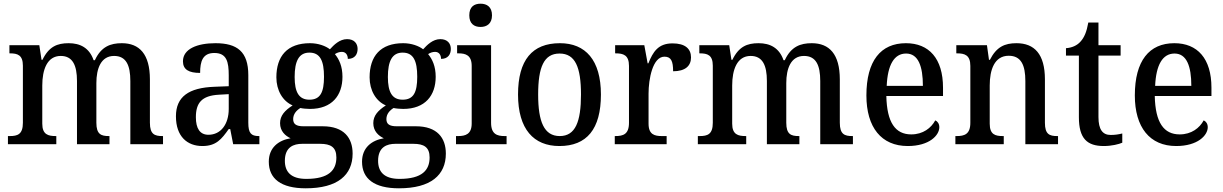

<svg xmlns="http://www.w3.org/2000/svg" viewBox="-20 -781 6626 1040"><path d="M23 0H285V-44H282C241 -44 209 -52 209 -111V-318C209 -403 235 -478 309 -478C373 -478 397 -428 397 -342V0H573V-44H570C528 -44 502 -53 502 -116V-331C502 -410 527 -478 598 -478C663 -478 686 -428 686 -342V0H863V-44H860C818 -44 792 -53 792 -116V-351C792 -488 735 -547 640 -547C579 -547 528 -529 494 -455H487C464 -522 414 -547 352 -547C290 -547 245 -529 210 -457H205L193 -536H31V-492H34C75 -492 104 -483 104 -425V-116C104 -53 75 -44 33 -44H23Z M1076 10C1151 10 1180 -27 1219 -82H1227L1243 0H1385V-44H1382C1340 -44 1325 -60 1325 -116V-374C1325 -501 1265 -547 1147 -547C1048 -547 971 -516 971 -449C971 -404 1003 -386 1064 -386C1064 -449 1078 -494 1141 -494C1208 -494 1219 -446 1219 -373V-314L1142 -311C1002 -306 933 -257 933 -151C933 -41 995 10 1076 10ZM1109 -51C1063 -51 1041 -85 1041 -146C1041 -223 1072 -263 1166 -268L1219 -271V-191C1219 -108 1176 -51 1109 -51Z M1636 239C1809 239 1890 167 1890 51C1890 -34 1843 -97 1728 -97H1624C1584 -97 1568 -109 1568 -136C1568 -164 1587 -184 1607 -196C1619 -193 1644 -191 1659 -191C1778 -191 1835 -264 1835 -365C1835 -422 1817 -460 1794 -488C1805 -495 1817 -500 1832 -500C1853 -500 1864 -483 1864 -462C1902 -462 1917 -487 1917 -516C1917 -545 1899 -569 1860 -569C1819 -569 1788 -537 1767 -514C1744 -532 1704 -547 1659 -547C1536 -547 1477 -477 1477 -362C1477 -292 1511 -233 1565 -210C1523 -183 1497 -155 1497 -114C1497 -70 1526 -45 1554 -32C1488 -21 1436 19 1436 95C1436 187 1502 239 1636 239ZM1656 -241C1599 -241 1576 -282 1576 -364C1576 -450 1599 -496 1656 -496C1714 -496 1735 -452 1735 -365C1735 -281 1715 -241 1656 -241ZM1639 188C1554 188 1523 148 1523 90C1523 15 1571 -2 1617 -2H1714C1771 -2 1802 16 1802 72C1802 140 1762 188 1639 188Z M2141 239C2314 239 2395 167 2395 51C2395 -34 2348 -97 2233 -97H2129C2089 -97 2073 -109 2073 -136C2073 -164 2092 -184 2112 -196C2124 -193 2149 -191 2164 -191C2283 -191 2340 -264 2340 -365C2340 -422 2322 -460 2299 -488C2310 -495 2322 -500 2337 -500C2358 -500 2369 -483 2369 -462C2407 -462 2422 -487 2422 -516C2422 -545 2404 -569 2365 -569C2324 -569 2293 -537 2272 -514C2249 -532 2209 -547 2164 -547C2041 -547 1982 -477 1982 -362C1982 -292 2016 -233 2070 -210C2028 -183 2002 -155 2002 -114C2002 -70 2031 -45 2059 -32C1993 -21 1941 19 1941 95C1941 187 2007 239 2141 239ZM2161 -241C2104 -241 2081 -282 2081 -364C2081 -450 2104 -496 2161 -496C2219 -496 2240 -452 2240 -365C2240 -281 2220 -241 2161 -241ZM2144 188C2059 188 2028 148 2028 90C2028 15 2076 -2 2122 -2H2219C2276 -2 2307 16 2307 72C2307 140 2267 188 2144 188Z M2583 -635C2617 -635 2645 -653 2645 -698C2645 -744 2617 -761 2583 -761C2548 -761 2522 -744 2522 -698C2522 -653 2548 -635 2583 -635ZM2450 0H2724V-44H2713C2673 -44 2640 -54 2640 -116V-536H2456V-492H2464C2502 -492 2535 -482 2535 -424V-112C2535 -54 2501 -44 2462 -44H2450Z M3010 10C3158 10 3235 -81 3235 -269C3235 -456 3151 -547 3013 -547C2863 -547 2786 -456 2786 -269C2786 -81 2871 10 3010 10ZM3012 -44C2927 -44 2895 -122 2895 -269C2895 -417 2926 -491 3011 -491C3096 -491 3127 -417 3127 -269C3127 -122 3097 -44 3012 -44Z M3310 0H3591V-44H3565C3526 -44 3493 -52 3493 -111V-274C3493 -352 3515 -474 3579 -474C3615 -474 3626 -450 3626 -395C3692 -395 3723 -424 3723 -470C3723 -517 3691 -546 3623 -546C3545 -546 3517 -500 3492 -438H3488L3470 -536H3312V-492H3315C3356 -492 3387 -483 3387 -424V-116C3387 -53 3355 -44 3313 -44H3310Z M3760 0H4022V-44H4019C3978 -44 3946 -52 3946 -111V-318C3946 -403 3972 -478 4046 -478C4110 -478 4134 -428 4134 -342V0H4310V-44H4307C4265 -44 4239 -53 4239 -116V-331C4239 -410 4264 -478 4335 -478C4400 -478 4423 -428 4423 -342V0H4600V-44H4597C4555 -44 4529 -53 4529 -116V-351C4529 -488 4472 -547 4377 -547C4316 -547 4265 -529 4231 -455H4224C4201 -522 4151 -547 4089 -547C4027 -547 3982 -529 3947 -457H3942L3930 -536H3768V-492H3771C3812 -492 3841 -483 3841 -425V-116C3841 -53 3812 -44 3770 -44H3760Z M4897 10C5014 10 5068 -48 5068 -92C5068 -111 5058 -124 5046 -129C5024 -88 4980 -53 4916 -53C4830 -53 4784 -117 4781 -261H5088V-306C5088 -464 5012 -547 4887 -547C4751 -547 4673 -452 4673 -264C4673 -91 4754 10 4897 10ZM4979 -316H4783C4788 -429 4823 -491 4888 -491C4954 -491 4979 -422 4979 -316Z M5155 0H5417V-44H5412C5371 -44 5341 -52 5341 -111V-318C5341 -402 5366 -479 5444 -479C5511 -479 5534 -428 5534 -342V0H5711V-44H5707C5665 -44 5640 -53 5640 -116V-351C5640 -488 5583 -547 5486 -547C5423 -547 5378 -528 5342 -457H5337L5326 -536H5160V-492H5164C5205 -492 5236 -483 5236 -424V-116C5236 -53 5203 -44 5162 -44H5155Z M5959 10C6002 10 6041 0 6059 -8V-58C6039 -53 6020 -50 5996 -50C5953 -50 5930 -79 5930 -147V-480H6050V-536H5930V-659H5875C5866 -608 5853 -578 5833 -556C5814 -534 5785 -522 5754 -520V-480H5824V-146C5824 -30 5869 10 5959 10Z M6351 10C6468 10 6522 -48 6522 -92C6522 -111 6512 -124 6500 -129C6478 -88 6434 -53 6370 -53C6284 -53 6238 -117 6235 -261H6542V-306C6542 -464 6466 -547 6341 -547C6205 -547 6127 -452 6127 -264C6127 -91 6208 10 6351 10ZM6433 -316H6237C6242 -429 6277 -491 6342 -491C6408 -491 6433 -422 6433 -316Z"/></svg>

Font: Noto Serif Tamil SemiCondensed Medium
Style: Regular
Weight: 500
Width: 4
Designer: Indian Type Foundry, Tom Grace, and the Monotype Design Team
Foundry: Monotype Imaging Inc.
Version: Version 2.004